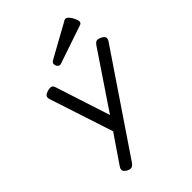

<svg xmlns="http://www.w3.org/2000/svg" viewBox="-247 -784 1095 1095"><g transform="rotate(-45 300.0 -237.0)"><path d="M505.4 -438.5 242.2 -47.4 112.8 142.1Q102.1 157.7 105 168.7Q107.9 179.7 125 189.5Q141.6 198.7 153.3 196Q165 193.4 175.8 177.7L570.3 -405.3Q580.6 -421.4 576.7 -431.9Q572.8 -442.4 554.7 -451.2Q537.1 -459.5 526.6 -456.8Q516.1 -454.1 505.4 -438.5ZM100.6 -410.2 237.3 7.3 291 -68.4 172.4 -434.6Q167.5 -449.7 157.7 -453.1Q147.9 -456.5 128.4 -451.2Q107.9 -445.8 101.6 -436Q95.2 -426.3 100.6 -410.2ZM269.5 -553.2Q252.4 -543.5 260.3 -522.9Q263.7 -514.2 271 -509.3Q278.3 -504.4 287.1 -507.3L522 -586.9Q546.4 -595.2 522 -639.2Q507.8 -664.6 495.8 -669.4Q483.9 -674.3 472.7 -665.5Z"/></g></svg>

Font: Courier Prime Code
Style: Italic
Weight: 400
Italic angle: -10°
Designer: Alan Dague-Greene
Foundry: Quote-Unquote Apps
Version: Version 3.18